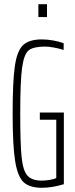

<svg xmlns="http://www.w3.org/2000/svg" viewBox="-20 -883 355 911"><path d="M40 -344Q40 -497 50.5 -569.5Q61 -642 89.5 -669Q118 -696 179 -696Q204 -696 232.5 -691Q261 -686 282 -678V-646Q261 -653 235.5 -657.5Q210 -662 194 -662Q139 -662 116.5 -644.5Q94 -627 85 -563Q76 -499 76 -344Q76 -201 82.5 -137.5Q89 -74 110 -50Q131 -26 178 -26Q197 -26 216.5 -29.5Q236 -33 247 -38V-315H169V-349H283V-9Q227 8 179 8Q121 8 92.5 -18Q64 -44 52 -117.5Q40 -191 40 -344ZM162 -802V-863H203V-802Z"/></svg>

Font: Saira Ultra Condensed Thin
Style: Regular
Weight: 100
Width: 1
Designer: Hector Gatti with collaboration of the Omnibus-Type team
Foundry: Omnibus-Type
Version: Version 1.001; ttfautohint (v1.8)